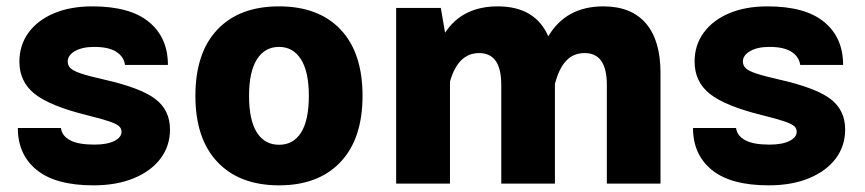

<svg xmlns="http://www.w3.org/2000/svg" viewBox="-20 -568 2677 594"><path d="M265.6 -548.3Q382.3 -548.3 440.9 -500Q499.5 -451.7 499.5 -367.2H366.7Q363.3 -392.6 339.8 -407.7Q316.4 -422.9 271.5 -422.9Q234.4 -422.9 211.9 -409.9Q189.5 -397 189.5 -377.9Q189.5 -365.7 198 -357.2Q206.5 -348.6 230.7 -340.6Q254.9 -332.5 302.2 -321.8Q414.6 -296.4 460.2 -262Q505.9 -227.5 505.9 -167.5Q505.9 -116.2 476.6 -77.4Q447.3 -38.6 394 -16.6Q340.8 5.4 269 5.4Q152.3 5.4 93.8 -42Q35.2 -89.4 35.2 -171.9H168.5Q171.4 -147.9 196.5 -134.3Q221.7 -120.6 272 -120.6Q311 -120.6 333.5 -131.8Q356 -143.1 356 -160.2Q356 -170.4 348.4 -177.5Q340.8 -184.6 318.1 -192.4Q295.4 -200.2 250 -211.4Q135.3 -239.7 87.6 -277.3Q40 -314.9 40 -377.4Q40 -428.2 68.1 -466.8Q96.2 -505.4 147 -526.9Q197.8 -548.3 265.6 -548.3Z M843.3 -548.3Q965.8 -548.3 1033.7 -476.6Q1101.6 -404.8 1101.6 -271.5Q1101.6 -138.7 1033.4 -66.7Q965.3 5.4 843.3 5.4Q721.2 5.4 652.8 -66.7Q584.5 -138.7 584.5 -271.5Q584.5 -404.8 652.6 -476.6Q720.7 -548.3 843.3 -548.3ZM843.3 -422.9Q799.3 -422.9 774.9 -384.5Q750.5 -346.2 750.5 -271.5Q750.5 -196.3 774.7 -158.2Q798.8 -120.1 843.3 -120.1Q887.7 -120.1 911.6 -158.2Q935.5 -196.3 935.5 -271.5Q935.5 -346.2 911.1 -384.5Q886.7 -422.9 843.3 -422.9Z M1205.6 -543.5H1343.8L1356.9 -466.8Q1410.6 -548.3 1520 -548.3Q1635.7 -548.3 1676.3 -455.6Q1731 -548.3 1846.7 -548.3Q1933.1 -548.3 1978.3 -495.6Q2023.4 -442.9 2023.4 -342.8V0H1857.4V-305.7Q1857.4 -403.8 1789.1 -403.8Q1753.9 -403.8 1731.7 -380.1Q1709.5 -356.4 1697.3 -310.1H1696.8V0H1530.8V-305.7Q1530.8 -403.8 1462.4 -403.8Q1397 -403.8 1372.1 -315.4V0H1205.6Z M2354.5 -548.3Q2471.2 -548.3 2529.8 -500Q2588.4 -451.7 2588.4 -367.2H2455.6Q2452.1 -392.6 2428.7 -407.7Q2405.3 -422.9 2360.4 -422.9Q2323.2 -422.9 2300.8 -409.9Q2278.3 -397 2278.3 -377.9Q2278.3 -365.7 2286.9 -357.2Q2295.4 -348.6 2319.6 -340.6Q2343.8 -332.5 2391.1 -321.8Q2503.4 -296.4 2549.1 -262Q2594.7 -227.5 2594.7 -167.5Q2594.7 -116.2 2565.4 -77.4Q2536.1 -38.6 2482.9 -16.6Q2429.7 5.4 2357.9 5.4Q2241.2 5.4 2182.6 -42Q2124 -89.4 2124 -171.9H2257.3Q2260.3 -147.9 2285.4 -134.3Q2310.5 -120.6 2360.8 -120.6Q2399.9 -120.6 2422.4 -131.8Q2444.8 -143.1 2444.8 -160.2Q2444.8 -170.4 2437.3 -177.5Q2429.7 -184.6 2407 -192.4Q2384.3 -200.2 2338.9 -211.4Q2224.1 -239.7 2176.5 -277.3Q2128.9 -314.9 2128.9 -377.4Q2128.9 -428.2 2157 -466.8Q2185.1 -505.4 2235.8 -526.9Q2286.6 -548.3 2354.5 -548.3Z"/></svg>

Font: Estedad-FD ExtraBold
Style: Regular
Weight: 800
Designer: Amin Abedi
Version: Version 7.3